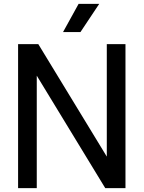

<svg xmlns="http://www.w3.org/2000/svg" viewBox="-20 -967 738 987"><path d="M73 0V-740H177L529 -162V-740H625V0H521L169 -578V0ZM304 -802 384 -947H490L393.5 -802Z"/></svg>

Font: Encode Sans SmCnd Md
Style: Regular
Weight: 500
Width: 4
Designer: Multiple Designers
Foundry: Impallari Type
Version: Version 3.002; ttfautohint (v1.8.3) -l 8 -r 50 -G 200 -x 14 